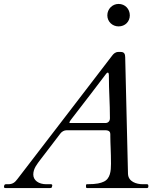

<svg xmlns="http://www.w3.org/2000/svg" viewBox="-30 -956 811 976"><path d="M-8.3 -13.7C-8.8 -11.7 -9.8 -8.8 -9.8 -5.9C-9.8 -2.9 -8.3 0 -0.5 0H223.6C230 0 231.9 -0.5 233.4 -4.4C234.4 -7.3 235.4 -10.3 235.8 -14.2C235.8 -14.6 235.4 -19.5 229.5 -19.5C208.5 -19.5 205.6 -19.5 205.6 -19.5C166 -19.5 139.2 -39.6 139.2 -68.8C139.2 -99.6 159.2 -122.6 175.8 -145C209 -189 243.7 -232.9 276.9 -277.3C284.2 -287.1 296.4 -293.9 308.6 -293.9C509.8 -293.9 405.3 -293.9 504.9 -293.9C528.8 -293.9 530.8 -281.7 530.8 -272.5V-263.7C530.8 -225.6 534.2 -187 534.2 -123C534.2 -87.9 530.8 -46.9 496.6 -32.2C481.4 -25.4 462.9 -19.5 413.1 -19.5C408.7 -19.5 407.2 -17.6 407.2 -14.6V-5.4C407.2 -1.5 409.7 0 414.1 0H717.3C721.2 0 724.1 -3.4 724.1 -6.8V-12.2C724.1 -16.1 722.2 -19.5 717.8 -19.5H696.3C663.6 -19.5 621.6 -32.2 620.6 -73.2L606.4 -665.5C606 -680.2 602.5 -691.9 584 -691.9H571.3C556.2 -691.9 546.4 -681.6 540.5 -673.8C429.7 -529.8 217.8 -252.4 58.6 -45.9C46.4 -29.8 35.6 -19.5 11.2 -19.5H0.5C-4.9 -19.5 -6.3 -18.1 -8.3 -13.7ZM325.2 -330.6C323.2 -330.6 322.8 -331.5 322.8 -333C322.8 -338.4 334.5 -352.1 337.9 -356.9C395.5 -432.1 475.6 -534.7 506.3 -576.7C509.8 -581.1 513.2 -586.4 517.6 -586.9C523.4 -586.9 523.4 -576.7 523.4 -573.7C523.4 -488.3 528.8 -436 528.8 -355C528.8 -339.8 519.5 -330.6 505.4 -330.6ZM572.8 -821.8C606 -821.8 629.9 -846.2 629.9 -877.9C629.9 -910.2 606 -936 572.8 -936C541 -936 515.6 -910.2 515.6 -877.9C515.6 -846.2 541 -821.8 572.8 -821.8Z"/></svg>

Font: Cardo
Style: Italic
Weight: 400
Designer: David J. Perry
Foundry: David J. Perry
Version: Version 0.99